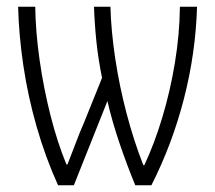

<svg xmlns="http://www.w3.org/2000/svg" viewBox="-20 -552 642 572"><path d="M567 -532Q563 -394 528 -258Q493 -122 431 0H383Q359 -58 336.5 -124Q314 -190 300 -251L200 0H153Q115 -84 89 -175Q63 -266 49.5 -357Q36 -448 34 -532H85Q86 -457 98 -373Q110 -289 130.5 -208Q151 -127 178 -62H181Q193 -92 205.5 -125.5Q218 -159 230 -186L284 -320Q273 -374 267.5 -425.5Q262 -477 260 -532H309Q311 -459 323.5 -376.5Q336 -294 357.5 -212.5Q379 -131 407 -60H410Q440 -124 463.5 -202Q487 -280 501 -364.5Q515 -449 516 -532Z"/></svg>

Font: Noto Sans ExtraCondensed Light
Style: Regular
Weight: 300
Width: 2
Designer: Monotype Design Team
Foundry: Monotype Imaging Inc.
Version: Version 2.013; ttfautohint (v1.8.4.7-5d5b)